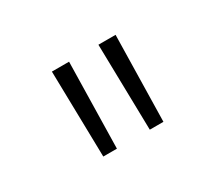

<svg xmlns="http://www.w3.org/2000/svg" viewBox="-60 -839 518 459"><g transform="rotate(-30 199.0 -609.5)"><path d="M116.2 -490.2 111.3 -727.5H158.7L153.8 -490.2ZM244.6 -490.2 239.7 -727.5H287.1L282.2 -490.2Z"/></g></svg>

Font: Inter 16pt ExtraLight
Style: Regular
Weight: 250
Version: Version 4.001;git-66647c0bb